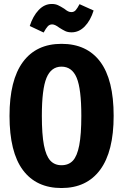

<svg xmlns="http://www.w3.org/2000/svg" viewBox="-20 -931 621 968"><path d="M553 -347Q553 -167 485 -75Q417 17 290 17Q163 17 95.5 -73.5Q28 -164 28 -347Q28 -527 95.5 -618.5Q163 -710 290 -710Q418 -710 485.5 -619.5Q553 -529 553 -347ZM191 -347Q191 -253 201.5 -199Q212 -145 233.5 -121.5Q255 -98 290 -98Q326 -98 347.5 -121Q369 -144 379.5 -198.5Q390 -253 390 -347Q390 -483 366.5 -539Q343 -595 290 -595Q238 -595 214.5 -538.5Q191 -482 191 -347ZM278 -792Q257 -808 243 -808Q230 -808 221 -798.5Q212 -789 200 -767L130 -800Q146 -850 175 -880.5Q204 -911 241 -911Q259 -911 272 -905Q285 -899 304 -887Q315 -878 323 -874Q331 -870 340 -870Q353 -870 361.5 -879.5Q370 -889 381 -910L452 -878Q436 -827 407 -797.5Q378 -768 341 -768Q322 -768 308.5 -774.5Q295 -781 278 -792Z"/></svg>

Font: Fira Sans Extra Condensed
Style: Bold
Weight: 700
Width: 1
Designer: Carrois Corporate & Edenspiekermann AG
Foundry: Carrois Corporate GbR & Edenspiekermann AG
Version: Version 4.203